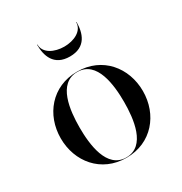

<svg xmlns="http://www.w3.org/2000/svg" viewBox="-163 -798 877 927"><g transform="rotate(-30 276.0 -334.5)"><path d="M176.5 -679H174.5C174.5 -618 194.5 -550 284.5 -550C374.5 -550 394.5 -618 394.5 -679H392.5C392.5 -630 338.5 -605 284.5 -605C230.5 -605 176.5 -630 176.5 -679ZM47.5 -230C47.5 -100 135.5 10 276.5 10C417.5 10 505.5 -100 505.5 -230C505.5 -360 417.5 -470 276.5 -470C135.5 -470 47.5 -360 47.5 -230ZM152.5 -230C152.5 -324 167.5 -468 276.5 -468C385.5 -468 400.5 -324 400.5 -230C400.5 -136 385.5 8 276.5 8C167.5 8 152.5 -136 152.5 -230Z"/></g></svg>

Font: Bodoni* 96pt
Style: Regular
Weight: 400
Version: Version 2.3